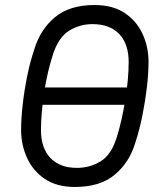

<svg xmlns="http://www.w3.org/2000/svg" viewBox="-20 -732 646 764"><path d="M107 -315V-384H528V-315ZM278 12Q206 12 158.5 -20Q111 -52 87.5 -104Q64 -156 64 -214Q64 -261 70.5 -317.5Q77 -374 88.5 -430.5Q100 -487 116 -534Q139 -613 197.5 -662.5Q256 -712 356 -712Q429 -712 476.5 -680Q524 -648 547.5 -596.5Q571 -545 571 -486Q571 -440 564.5 -384.5Q558 -329 546.5 -272Q535 -215 519 -166Q496 -87 437.5 -37.5Q379 12 278 12ZM286 -64Q338 -64 381 -90.5Q424 -117 445 -187Q455 -219 463.5 -256.5Q472 -294 478.5 -334Q485 -374 488.5 -413Q492 -452 492 -485Q492 -557 454.5 -596.5Q417 -636 348 -636Q297 -636 254.5 -609.5Q212 -583 190 -513Q180 -482 171 -444Q162 -406 156 -366Q150 -326 146.5 -287Q143 -248 143 -215Q143 -143 180.5 -103.5Q218 -64 286 -64Z"/></svg>

Font: Finlandica
Style: Italic
Weight: 400
Italic angle: -8°
Designer: Niklas Ekholm, Juho Hiilivirta, Jaakko Suomalainen
Foundry: Helsinki Type Studio
Version: Version 1.064